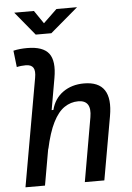

<svg xmlns="http://www.w3.org/2000/svg" viewBox="-61 -983 709 1029"><g transform="rotate(-5 293.0 -469.0)"><path d="M353 0 413.1 -344.2Q428.7 -434.6 355 -434.6Q314.9 -434.6 280.8 -411.6Q246.6 -388.7 219.5 -335.2Q192.4 -281.7 172.9 -190.4L173.8 -199.7L138.7 0H33.7L136.2 -579.6Q143.1 -617.2 132.3 -634.3Q121.6 -651.4 91.8 -651.4Q79.6 -651.4 67.6 -650.1Q55.7 -648.9 43.5 -646L33.2 -734.9Q51.8 -739.3 70.3 -741Q88.9 -742.7 107.4 -742.7Q192.4 -742.7 223.9 -701.7Q255.4 -660.6 239.3 -569.8L209.5 -399.9H218.8Q234.4 -460.9 281.5 -494.1Q328.6 -527.3 394 -527.3Q551.3 -527.3 518.1 -340.3L458 0ZM159.7 -810.5 55.2 -937.5H161.1L209 -867.2L282.2 -937.5H393.1L243.7 -810.5Z"/></g></svg>

Font: Cascadia Code NF
Style: Italic
Weight: 400
Italic angle: -10°
Monospace: yes
Designer: Aaron Bell
Foundry: Saja Typeworks
Version: Version 2404.023; ttfautohint (v1.8.4)